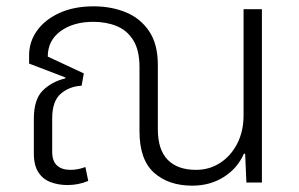

<svg xmlns="http://www.w3.org/2000/svg" viewBox="-20 -577 944 607"><path d="M193 8Q165 8 140.5 -1Q116 -10 101.5 -32Q87 -54 87 -92V-202Q87 -263 115.5 -291Q144 -319 186 -329L187 -332L72 -376V-402Q72 -445 97 -480Q122 -515 168 -536Q214 -557 276 -557Q331 -557 377 -538.5Q423 -520 451 -479Q479 -438 479 -372V-168Q479 -104 510 -72Q541 -40 600 -40Q642 -40 676 -62Q710 -84 730 -123Q750 -162 750 -212V-548H808V0H759L755 -91H751Q731 -45 687.5 -17.5Q644 10 588 10Q513 10 467 -31Q421 -72 421 -162V-365Q421 -418 401.5 -449.5Q382 -481 349 -494.5Q316 -508 275 -508Q212 -508 171.5 -478.5Q131 -449 131 -398L245 -345L238 -306Q199 -304 172 -280.5Q145 -257 145 -203V-97Q145 -68 160 -54Q175 -40 203 -40Q215 -40 227.5 -42.5Q240 -45 250 -49L259 -5Q242 2 226 5Q210 8 193 8Z"/></svg>

Font: Noto Sans Thai Light
Style: Regular
Weight: 300
Designer: Monotype Design Team
Foundry: Monotype Imaging Inc.
Version: Version 2.001